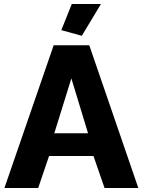

<svg xmlns="http://www.w3.org/2000/svg" viewBox="-20 -935 710 955"><path d="M387 -757 482 -915H337L285 -785ZM247 -710 2 0H170L224 -159H445L500 0H668L424 -710ZM418 -272H250L335 -545Z"/></svg>

Font: FIGSv2-sans-serif ExtraBold
Style: Regular
Weight: 800
Designer: Matt McInerney, Pablo Impallari, Rodrigo Fuenzalida,Mirko Velimirovic
Foundry: Matt McInerney, Pablo Impallari, Rodrigo Fuenzalida
Version: Version 4.021;hotconv 1.0.109;makeotfexe 2.5.65596